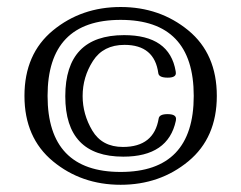

<svg xmlns="http://www.w3.org/2000/svg" viewBox="-20 -508 679 540"><path d="M319.3 11.7Q209 11.7 128.9 -54.4Q48.8 -120.6 48.8 -238.3Q48.8 -356.4 128.9 -422.4Q209 -488.3 319.3 -488.3Q429.7 -488.3 509.8 -422.4Q589.8 -356.4 589.8 -238.3Q589.8 -120.6 509.8 -54.4Q429.7 11.7 319.3 11.7ZM319.3 -24.4Q524.9 -24.4 524.9 -238.3Q524.9 -452.1 319.3 -452.1Q113.8 -452.1 113.8 -238.3Q113.8 -24.4 319.3 -24.4ZM451.2 -187Q475.1 -187 475.1 -173.8Q475.1 -170.4 474.6 -168.5Q453.1 -67.4 326.7 -67.4Q163.6 -67.4 163.6 -237.3Q163.6 -409.2 329.1 -409.2Q457 -409.2 474.1 -307.6Q474.6 -305.7 474.6 -302.2Q474.6 -289.6 451.7 -289.6Q427.2 -289.6 425.3 -301.8Q414.6 -381.8 330.1 -381.8Q270.5 -381.8 241.5 -336.7Q212.4 -291.5 212.4 -237.8Q212.4 -186.5 239.7 -140.6Q267.1 -94.7 325.7 -94.7Q413.1 -94.7 426.3 -174.8Q428.2 -187 451.2 -187Z"/></svg>

Font: Gayathri
Style: Regular
Weight: 400
Designer: Binoy Dominic <binoy.domenic@gmail.com>
Foundry: SMC
Version: Version 1.000